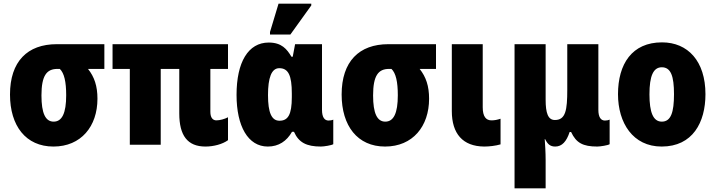

<svg xmlns="http://www.w3.org/2000/svg" viewBox="-20 -796 3936 1056"><path d="M274 10C426 10 516 -101 516 -253C516 -323 499 -373 464 -417H554V-553H292C131 -553 35 -458 35 -276C35 -104 122 10 274 10ZM275 -127C230 -127 208 -173 208 -271C208 -381 237 -417 296 -417H309C333 -394 344 -347 344 -272C344 -173 321 -127 275 -127Z M1110 10C1155 10 1204 -3 1234 -25V-151C1215 -141 1189 -134 1170 -134C1151 -134 1137 -148 1137 -181V-417H1234V-553H599V-417H694V0H864V-417H966V-172C966 -51 1011 10 1110 10Z M1465 -606H1577L1692 -766V-776H1512L1465 -620ZM1453 10C1513 10 1557 -20 1586 -71H1597C1623 -12 1666 10 1745 10C1762 10 1805 3 1813 -3V-138C1807 -135 1796 -133 1787 -133C1765 -133 1751 -151 1751 -192V-553H1603L1590 -484H1583C1558 -526 1529 -562 1458 -562C1345 -562 1281 -454 1281 -274C1281 -102 1344 10 1453 10ZM1517 -132C1474 -132 1454 -176 1454 -273C1454 -368 1473 -421 1516 -421C1566 -421 1585 -381 1585 -282V-262C1585 -165 1564 -132 1517 -132Z M2098 10C2250 10 2340 -101 2340 -253C2340 -323 2323 -373 2288 -417H2378V-553H2116C1955 -553 1859 -458 1859 -276C1859 -104 1946 10 2098 10ZM2099 -127C2054 -127 2032 -173 2032 -271C2032 -381 2061 -417 2120 -417H2133C2157 -394 2168 -347 2168 -272C2168 -173 2145 -127 2099 -127Z M2643 10C2671 10 2706 6 2733 -2V-143C2715 -137 2700 -134 2683 -134C2653 -134 2635 -155 2635 -206V-553H2465V-185C2465 -61 2525 9 2643 10Z M2810 240H2981V84C2981 42 2978 -2 2976 -31H2978C2992 -3 3006 10 3034 10C3071 10 3096 -18 3113 -70H3121C3149 -10 3186 10 3265 10C3282 10 3325 3 3333 -3V-138C3327 -135 3317 -133 3307 -133C3285 -133 3271 -151 3271 -192V-553H3100V-303C3100 -190 3091 -136 3032 -136C2994 -136 2981 -174 2981 -248V-553H2810Z M3860 -278C3860 -460 3763 -563 3621 -563C3456 -563 3379 -444 3379 -278C3379 -120 3461 10 3619 10C3790 10 3860 -123 3860 -278ZM3552 -277C3552 -378 3573 -426 3620 -426C3670 -426 3687 -377 3687 -278C3687 -178 3670 -127 3620 -127C3572 -127 3552 -179 3552 -277Z"/></svg>

Font: Noto Sans Condensed Black
Style: Regular
Weight: 900
Width: 3
Designer: Monotype Design Team
Foundry: Monotype Imaging Inc.
Version: Version 2.013